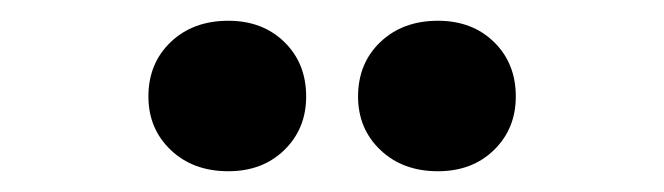

<svg xmlns="http://www.w3.org/2000/svg" viewBox="-20 -746 640 185"><path d="M402 -581Q368 -581 346.5 -601.5Q325 -622 325 -653Q325 -685 346.5 -705.5Q368 -726 402 -726Q435 -726 456 -705.5Q477 -685 477 -653Q477 -622 456 -601.5Q435 -581 402 -581ZM200 -581Q166 -581 144.5 -601.5Q123 -622 123 -653Q123 -685 144.5 -705.5Q166 -726 200 -726Q233 -726 254 -705.5Q275 -685 275 -653Q275 -622 254 -601.5Q233 -581 200 -581Z"/></svg>

Font: Wittgenstein
Style: Bold
Weight: 700
Designer: Jörg Drees
Foundry: Jörg Drees
Version: Version 1.303; ttfautohint (v1.8.4.7-5d5b)